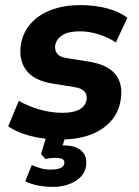

<svg xmlns="http://www.w3.org/2000/svg" viewBox="-20 -537 544 754"><path d="M219 11Q154 11 100 -3Q46 -17 12 -41L54 -141Q90 -120 135 -107Q180 -94 226 -94Q269 -94 292.5 -107.5Q316 -121 320 -145Q323 -166 311 -178.5Q299 -191 272 -195L185 -209Q113 -221 83 -261Q53 -301 62 -363Q71 -412 102.5 -446.5Q134 -481 184 -499Q234 -517 294 -517Q351 -517 399.5 -504.5Q448 -492 480 -467L435 -370Q408 -389 369.5 -401.5Q331 -414 294 -414Q248 -414 224.5 -398.5Q201 -383 197 -360Q194 -341 204 -327Q214 -313 241 -309L329 -295Q403 -283 433.5 -245Q464 -207 454 -145Q446 -94 413.5 -59Q381 -24 331 -6.5Q281 11 219 11ZM186 197Q156 197 127.5 191Q99 185 79 175L105 111Q122 119 140.5 124Q159 129 179 129Q206 129 219.5 122Q233 115 233 101Q233 92 224.5 87.5Q216 83 198 83Q190 83 181 83.5Q172 84 159 88L141 68L168 -20H243L219 56L184 42Q196 38 208 36Q220 34 230 34Q272 34 295.5 51.5Q319 69 319 102Q319 145 281 171Q243 197 186 197Z"/></svg>

Font: Mulish ExtraLight ExtraBold
Style: Italic
Weight: 800
Italic angle: -9°
Version: Version 3.603